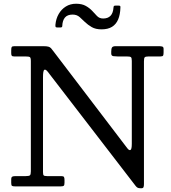

<svg xmlns="http://www.w3.org/2000/svg" viewBox="-20 -997 915 1027"><path d="M117 -695Q134.5 -695 139.8 -691.5Q145 -688 145 -670.5V-80.5Q145 -63.5 140 -59.2Q135 -55 117.5 -55H63Q51.5 -55 45.8 -52.2Q40 -49.5 40 -36.5V-18.5Q40 -6 44 -3Q48 0 61 0H304Q316.5 0 320.8 -3.2Q325 -6.5 325 -19.5V-34.5Q325 -45.5 322.2 -50.2Q319.5 -55 308 -55H232Q217.5 -55 213.8 -58.8Q210 -62.5 210 -76.5V-583.5Q210 -620.5 217.5 -623.8Q225 -627 236 -612.5L705.5 -2.5Q710.5 4 716 7Q721.5 10 733 10H736Q746 10 748 3.2Q750 -3.5 750 -12.5V-669.5Q750 -686 754.2 -690.5Q758.5 -695 774 -695H837Q850 -695 852.5 -699.8Q855 -704.5 855 -717V-735.5Q855 -746.5 847.2 -748.2Q839.5 -750 830 -750H599Q583.5 -750 579.2 -743.2Q575 -736.5 575 -721.5V-710.5Q575 -698 587 -696.5Q599 -695 610 -695H659Q675 -695 680 -691.5Q685 -688 685 -671.5V-228.5Q685 -198.5 678 -194.8Q671 -191 661 -204L266 -722.5Q258.5 -733 253 -739Q247.5 -745 238.5 -747.5Q229.5 -750 210 -750H58Q45 -750 42.5 -745.2Q40 -740.5 40 -727.5V-712.5Q40 -702.5 43 -698.8Q46 -695 57 -695ZM523 -840Q557.5 -840 579.2 -853.5Q601 -867 612 -893Q623 -919 624 -956Q624.5 -962 623 -964.5Q621.5 -967 614.5 -967H598Q591 -967 589.2 -964.5Q587.5 -962 587 -956Q583 -898 531.5 -898Q511.5 -898 498.5 -911.8Q485.5 -925.5 474.5 -937.5Q460 -953.5 439.2 -965.2Q418.5 -977 387 -977Q356 -977 332.2 -962.2Q308.5 -947.5 294 -922.2Q279.5 -897 276.5 -865Q276 -857.5 277.2 -853.8Q278.5 -850 287 -850H303Q312.5 -850 313 -857Q314 -887 327.2 -903Q340.5 -919 368.5 -919Q391 -919 406.2 -905.5Q421.5 -892 434 -879.5Q450 -864 470.8 -852Q491.5 -840 523 -840Z"/></svg>

Font: Besley
Style: Regular
Weight: 400
Designer: Owen Earl
Foundry: indestructible type*
Version: Version 4.000